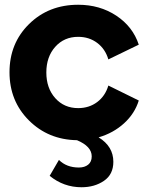

<svg xmlns="http://www.w3.org/2000/svg" viewBox="-20 -578 614 808"><path d="M309 -123Q355 -123 389 -148.5Q423 -174 436 -218L564 -155Q547 -100 502 -59Q457 -18 395 0Q457 38 457 103Q457 156 417.5 183Q378 210 323 210Q248 210 189 162L228 95Q260 127 312 127Q336 127 351 115Q366 103 366 80Q366 38 304 12Q183 10 101.5 -71.5Q20 -153 20 -274Q20 -396 102.5 -477Q185 -558 309 -558Q400 -558 469.5 -512Q539 -466 564 -390L436 -328Q423 -372 389 -397.5Q355 -423 309 -423Q250 -423 212.5 -381Q175 -339 175 -273Q175 -207 212.5 -165Q250 -123 309 -123Z"/></svg>

Font: Plus Jakarta Display
Style: Bold
Weight: 700
Designer: Gumpita Rahayu
Foundry: Tokotype Studio
Version: Version 1.000;hotconv 1.0.109;makeotfexe 2.5.65596